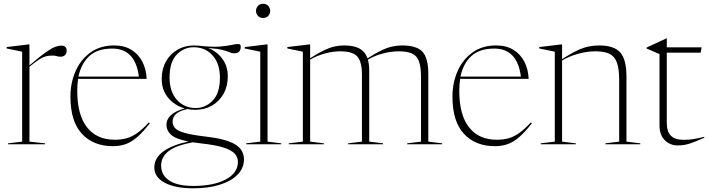

<svg xmlns="http://www.w3.org/2000/svg" viewBox="-20 -762 3740 1014"><path d="M304.5 -521Q332 -521 332 -493.5Q332 -479.5 323.2 -471Q314.5 -462.5 300.5 -462.5Q287 -462.5 279.8 -465.5Q272.5 -468.5 253.5 -468.5Q235.5 -468.5 220 -464Q204.5 -459.5 185 -446.8Q165.5 -434 135.5 -409.5V-14L218 -5V0H22.5V-5L97 -14V-489L15 -506V-513.5L131.5 -527.5H135.5V-416.5Q189 -462.5 220.2 -484.8Q251.5 -507 270.2 -514Q289 -521 304.5 -521Z M583 -522Q637 -522 674.5 -498.5Q712 -475 732.2 -435.2Q752.5 -395.5 754.5 -345.5H392.5Q388 -316 388 -282Q388 -155.5 439.5 -89.8Q491 -24 586 -24Q621 -24 649.2 -32Q677.5 -40 705.5 -60Q733.5 -80 766 -115.5L771.5 -111Q736 -65.5 705.8 -39Q675.5 -12.5 644.8 -1.2Q614 10 576.5 10Q473.5 10 412.8 -55.2Q352 -120.5 352 -251.5Q352 -324.5 379 -386Q406 -447.5 457.8 -484.8Q509.5 -522 583 -522ZM573 -505.5Q494.5 -505.5 451.5 -465.8Q408.5 -426 394.5 -357.5H713.5Q694.5 -505.5 573 -505.5Z M1011.5 -182Q990 -182 970 -186Q925 -176 908.2 -158.8Q891.5 -141.5 891.5 -120.5Q891.5 -101 903.8 -86.2Q916 -71.5 953.8 -60.5Q991.5 -49.5 1068 -40.5Q1145 -31.5 1188.5 -15.2Q1232 1 1250.2 24.8Q1268.5 48.5 1268.5 79.5Q1268.5 125.5 1235 160Q1201.5 194.5 1141.2 213.5Q1081 232.5 999.5 232.5Q905 232.5 850 203.2Q795 174 795 122.5Q795 72.5 842.2 38Q889.5 3.5 975 -14.5Q906.5 -28.5 882.8 -50.8Q859 -73 859 -102.5Q859 -162.5 955.5 -189.5Q902.5 -204.5 868.2 -245.5Q834 -286.5 834 -345Q834 -397 856.2 -437Q878.5 -477 917.2 -499.5Q956 -522 1005.5 -522Q1019 -522 1031.5 -520.5Q1100 -513 1139.2 -516Q1178.5 -519 1200.5 -524.2Q1222.5 -529.5 1238.5 -529.5Q1251.5 -529.5 1251.5 -515.5Q1251.5 -480.5 1217 -480.5Q1204 -480.5 1192.8 -485.8Q1181.5 -491 1156.8 -497.8Q1132 -504.5 1079.5 -508.5Q1125.5 -490.5 1154.2 -451.5Q1183 -412.5 1183 -359Q1183 -307 1160.8 -267Q1138.5 -227 1099.8 -204.5Q1061 -182 1011.5 -182ZM1014.5 -191.5Q1065 -191.5 1103.2 -230.8Q1141.5 -270 1141.5 -351.5Q1141.5 -426 1102.8 -469.2Q1064 -512.5 1002.5 -512.5Q951 -512.5 913.2 -473.5Q875.5 -434.5 875.5 -352.5Q875.5 -278 914.2 -234.8Q953 -191.5 1014.5 -191.5ZM831 112.5Q831 162.5 873.5 191.2Q916 220 1000.5 220Q1108 220 1172.2 185.8Q1236.5 151.5 1236.5 92.5Q1236.5 68 1219 49Q1201.5 30 1159.2 16.8Q1117 3.5 1043 -4.5Q1019 -7 998 -10.5Q909 6 870 36.5Q831 67 831 112.5Z M1369.5 -667Q1352 -667 1342 -678.5Q1332 -690 1332 -704.5Q1332 -719 1342 -730.5Q1352 -742 1369.5 -742Q1387 -742 1397 -730.5Q1407 -719 1407 -704.5Q1407 -690 1397 -678.5Q1387 -667 1369.5 -667ZM1393 -527.5V-14L1465.5 -5V0H1280V-5L1354.5 -14V-489L1272.5 -506V-513.5L1389 -527.5Z M1930 -386V-14L2003 -5V0H1818.5V-5L1891.5 -14V-368.5Q1891.5 -435.5 1867.2 -463.2Q1843 -491 1777.5 -491Q1737 -491 1693.5 -478.8Q1650 -466.5 1618 -447V-14L1690.5 -5V0H1505V-5L1579.5 -14V-489L1497.5 -506V-513.5L1614 -527.5H1618V-454.5Q1660 -481.5 1690.2 -496Q1720.5 -510.5 1745.8 -516.2Q1771 -522 1797 -522Q1850 -522 1879.5 -505.2Q1909 -488.5 1921 -454Q1963.5 -481 1994.2 -495.8Q2025 -510.5 2051 -516.2Q2077 -522 2104 -522Q2179.5 -522 2210.8 -489Q2242 -456 2242 -370V-14L2315 -5V0H2130.5V-5L2203.5 -14V-353.5Q2203.5 -409.5 2192.2 -439Q2181 -468.5 2155.2 -479.8Q2129.5 -491 2085.5 -491Q2044.5 -491 2000.2 -479Q1956 -467 1923 -447Q1930 -422 1930 -386Z M2600.5 -522Q2654.5 -522 2692 -498.5Q2729.5 -475 2749.8 -435.2Q2770 -395.5 2772 -345.5H2410Q2405.5 -316 2405.5 -282Q2405.5 -155.5 2457 -89.8Q2508.5 -24 2603.5 -24Q2638.5 -24 2666.8 -32Q2695 -40 2723 -60Q2751 -80 2783.5 -115.5L2789 -111Q2753.5 -65.5 2723.2 -39Q2693 -12.5 2662.2 -1.2Q2631.5 10 2594 10Q2491 10 2430.2 -55.2Q2369.5 -120.5 2369.5 -251.5Q2369.5 -324.5 2396.5 -386Q2423.5 -447.5 2475.2 -484.8Q2527 -522 2600.5 -522ZM2590.5 -505.5Q2512 -505.5 2469 -465.8Q2426 -426 2412 -357.5H2731Q2712 -505.5 2590.5 -505.5Z M3177 -5 3250 -14V-339.5Q3250 -399 3238 -431.8Q3226 -464.5 3198.8 -477.8Q3171.5 -491 3125 -491Q3079.5 -491 3031.8 -477.5Q2984 -464 2948.5 -442.5V-14L3021 -5V0H2835.5V-5L2910 -14V-489L2828 -506V-513.5L2944.5 -527.5H2948.5V-450Q2994.5 -479.5 3027.5 -495Q3060.5 -510.5 3088 -516.2Q3115.5 -522 3144 -522Q3223 -522 3255.8 -484.8Q3288.5 -447.5 3288.5 -357.5V-14L3361.5 -5V0H3177Z M3501.5 -110Q3501.5 -68 3522.8 -45.8Q3544 -23.5 3590 -23.5Q3617.5 -23.5 3641 -27.2Q3664.5 -31 3699.5 -39.5V-34.5Q3658.5 -16.5 3635 -8Q3611.5 0.5 3595 3.2Q3578.5 6 3558.5 6Q3519.5 6 3491.2 -21.2Q3463 -48.5 3463 -100.5V-476.5L3395 -505.5V-511Q3418.5 -522 3429 -526.8Q3439.5 -531.5 3446 -534.5Q3452.5 -537.5 3463.8 -542.8Q3475 -548 3499.5 -559.5H3501.5V-512H3685.5L3680.5 -484H3501.5Z"/></svg>

Font: Newsreader 72pt ExtraLight
Style: Regular
Weight: 275
Designer: Hugues Gentile
Foundry: Production Type
Version: Version 1.003; ttfautohint (v1.8.3)